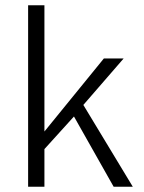

<svg xmlns="http://www.w3.org/2000/svg" viewBox="-20 -710 546 730"><path d="M86.9 0V-689.9H148.9V-210L375 -487.8H450.2L296.9 -311L484.9 0H412.1L261.2 -267.1L148.9 -143.1V0Z"/></svg>

Font: HK Grotesk Light
Style: Regular
Weight: 300
Designer: Alfredo Marco Pradil and Stefan Peev
Foundry: Hanken Design Co.
Version: Version 1.045;PS 001.045;hotconv 1.0.88;makeotf.lib2.5.64775